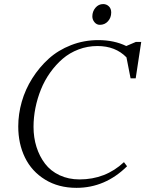

<svg xmlns="http://www.w3.org/2000/svg" viewBox="-20 -906 715 934"><path d="M68.8 -291Q68.8 -351.1 85.9 -411.1Q103 -471.2 137 -524.9Q170.9 -578.6 217 -620.4Q263.2 -662.1 325.7 -686.5Q388.2 -710.9 458 -710.9Q535.2 -710.9 594.2 -682.1L641.1 -702.1H667L640.1 -524.9H615.2L595.2 -627Q541.5 -682.1 454.1 -682.1Q405.8 -682.1 362.1 -665.5Q318.4 -648.9 284.9 -620.1Q251.5 -591.3 224.1 -553Q196.8 -514.6 179.2 -470.9Q161.6 -427.2 152.3 -380.9Q143.1 -334.5 143.1 -289.1Q143.1 -236.8 157.5 -191.2Q171.9 -145.5 199 -109.9Q226.1 -74.2 269.5 -53.7Q313 -33.2 367.2 -33.2Q493.2 -33.2 583 -117.2L598.1 -97.2Q491.7 7.8 352.1 7.8Q264.6 7.8 199.5 -32.2Q134.3 -72.3 101.6 -139.4Q68.8 -206.5 68.8 -291ZM429.2 -826.2Q429.2 -850.1 444.3 -868.2Q459.5 -886.2 481.9 -886.2Q498 -886.2 509.5 -875.2Q521 -864.3 521 -845.2Q521 -820.3 505.4 -802.7Q489.7 -785.2 465.8 -785.2Q450.2 -785.2 439.7 -797.9Q429.2 -810.5 429.2 -826.2Z"/></svg>

Font: Dihjauti S
Style: Italic
Weight: 400
Italic angle: -9°
Designer: T. Christopher White
Version: Version 3.0.0